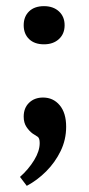

<svg xmlns="http://www.w3.org/2000/svg" viewBox="-20 -441 288 624"><path d="M67 163 45 134Q73 109 91 79.5Q109 50 109 24Q109 8 102.5 3.5Q96 -1 86 -7Q75 -15 66 -28.5Q57 -42 57 -62Q57 -90 74.5 -107Q92 -124 120 -124Q153 -124 174 -99Q195 -74 195 -29Q195 13 177 50Q159 87 130 116Q101 145 67 163ZM190 -359Q190 -331 171.5 -314Q153 -297 123 -297Q92 -297 74.5 -314Q57 -331 57 -359Q57 -387 74.5 -404Q92 -421 123 -421Q153 -421 171.5 -404Q190 -387 190 -359Z"/></svg>

Font: Yrsa SemiBold
Style: Regular
Weight: 600
Version: Version 2.004